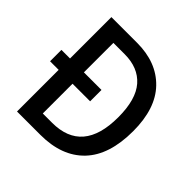

<svg xmlns="http://www.w3.org/2000/svg" viewBox="-184 -922 1027 1027"><g transform="rotate(45 329.5 -408.0)"><path d="M283 -765Q431 -765 517 -676Q603 -587 603 -416Q603 -235 515 -143Q427 -51 266 -51H89V-366H24V-452H89V-765ZM279 -675H194V-452H327V-366H194V-141H264Q494 -141 494 -412Q494 -547 438 -611Q382 -675 279 -675Z"/></g></svg>

Font: Noto Sans Tamil UI SemiCondensed Medium
Style: Regular
Weight: 500
Width: 4
Designer: Jelle Bosma - Monotype Design Team
Foundry: Monotype Imaging Inc.
Version: Version 2.004; ttfautohint (v1.8.4.7-5d5b)